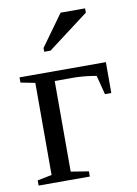

<svg xmlns="http://www.w3.org/2000/svg" viewBox="-80 -748 571 802"><g transform="rotate(-10 205.0 -347.5)"><path d="M384.3 -328.1H357.4L336.4 -409.2Q282.2 -418.5 239.3 -418.5H160.2V-34.2L235.4 -22V0H18.1V-22L79.1 -34.2V-424.8L18.1 -437V-459H384.3ZM138.2 -546.4V-562.5L233.9 -695.3H337.9V-677.2L165 -546.4Z"/></g></svg>

Font: Tinos
Style: Regular
Weight: 400
Designer: Steve Matteson
Foundry: Monotype Imaging Inc.
Version: Version 1.23